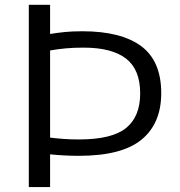

<svg xmlns="http://www.w3.org/2000/svg" viewBox="-20 -760 730 780"><path d="M97 0V-740.5H183.5V-622Q210.5 -626.5 241.8 -629.8Q273 -633 315 -633Q471.5 -633 553.2 -572.8Q635 -512.5 635 -381.5Q635 -258.5 555 -192.8Q475 -127 301 -127Q242.5 -127 183.5 -133V0ZM301 -193.5Q435 -193.5 492.2 -240Q549.5 -286.5 549.5 -380.5Q549.5 -477.5 492 -522Q434.5 -566.5 319.5 -566.5Q279.5 -566.5 246.8 -563.5Q214 -560.5 183.5 -555V-201Q212 -197.5 239.8 -195.5Q267.5 -193.5 301 -193.5Z"/></svg>

Font: Encode Sans Exp
Style: Regular
Weight: 400
Width: 7
Designer: Multiple Designers
Foundry: Impallari Type
Version: Version 3.002; ttfautohint (v1.8.3) -l 8 -r 50 -G 200 -x 14 